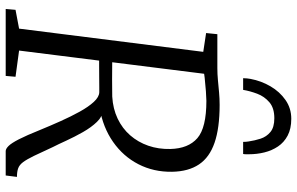

<svg xmlns="http://www.w3.org/2000/svg" viewBox="-204 -838 1042 674"><g transform="rotate(90 317.0 -501.0)"><path d="M11.5 0 14.5 -34.5 80.5 -47 162 -693.5 96 -703.5 100 -743H219Q240 -743 261.2 -745Q282.5 -747 304.2 -749Q326 -751 348 -751Q429.5 -751 481 -733.2Q532.5 -715.5 557.2 -678.5Q582 -641.5 583 -584Q584 -519.5 556.5 -466Q529 -412.5 478.2 -377Q427.5 -341.5 360 -330L370 -338.5Q389 -340 408 -320.2Q427 -300.5 443.8 -271Q460.5 -241.5 473.8 -212.5Q487 -183.5 496 -166Q515 -124.5 527.2 -99.2Q539.5 -74 549.2 -61Q559 -48 570.8 -43.8Q582.5 -39.5 601 -39.5L596 0H510.5Q502.5 0 492.5 -10Q482.5 -20 469 -46.2Q455.5 -72.5 436 -121Q421.5 -156.5 405.2 -192.8Q389 -229 372 -259.8Q355 -290.5 337.8 -309.2Q320.5 -328 304 -328.5Q302 -328.5 286.5 -328.5Q271 -328.5 249.8 -328.2Q228.5 -328 208 -328Q187.5 -328 175.5 -328L183 -374Q195 -374 215.8 -373.8Q236.5 -373.5 258.5 -373.5Q280.5 -373.5 297.5 -373.8Q314.5 -374 319 -374Q362 -376.5 396.5 -393Q431 -409.5 455 -437Q479 -464.5 491.5 -500.5Q504 -536.5 503 -578Q501.5 -641 465 -672.8Q428.5 -704.5 334 -704.5Q324.5 -704.5 300.2 -702.8Q276 -701 253.2 -698.5Q230.5 -696 224.5 -693.5L243.5 -732.5L157.5 -47L249.5 -34.5L246.5 0ZM397 -1002.5Q432 -1002.5 456 -989.8Q480 -977 494.2 -955.8Q508.5 -934.5 515 -908.2Q521.5 -882 521.5 -854Q521.5 -848.5 521.5 -843.2Q521.5 -838 520.5 -833.5H478Q478 -838 477.8 -843Q477.5 -848 476.5 -853Q473.5 -874 466.8 -894.8Q460 -915.5 443.5 -929.2Q427 -943 395 -943Q359 -943 338.8 -925.5Q318.5 -908 309 -882.8Q299.5 -857.5 295.5 -833.5H254.5Q254.5 -840.5 255.2 -846.8Q256 -853 257 -859.5Q264 -897 283 -929.5Q302 -962 331 -982.2Q360 -1002.5 397 -1002.5Z"/></g></svg>

Font: Merriweather 20pt Light
Style: Italic
Weight: 300
Italic angle: -7.8°
Version: Version 2.101